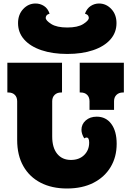

<svg xmlns="http://www.w3.org/2000/svg" viewBox="-20 -1058 749 1096"><path d="M334 -700V-530H328Q306 -530 292 -516.5Q278 -503 278 -480V-279Q278 -215 306.5 -180Q335 -145 385 -145Q432 -145 460.5 -173Q489 -201 489 -244Q489 -273 474 -273Q468 -273 461 -268Q445 -294 445 -317Q445 -349 469.5 -370.5Q494 -392 532 -392Q585 -392 615.5 -350.5Q646 -309 646 -237Q646 -162 611.5 -104.5Q577 -47 513.5 -14.5Q450 18 362 18Q276 18 212 -15Q148 -48 113 -110Q78 -172 78 -259V-480Q78 -503 64.5 -516.5Q51 -530 28 -530H22V-700ZM435 -700H687V-530H681Q659 -530 645 -516.5Q631 -503 631 -480V-431H491V-480Q491 -503 477.5 -516.5Q464 -530 441 -530H435ZM83 -926Q83 -975 112.5 -1006.5Q142 -1038 183 -1038Q209 -1038 231 -1024Q253 -1010 263 -980Q250 -976 245.5 -969.5Q241 -963 241 -956Q241 -941 272.5 -921Q304 -901 364 -901Q424 -901 455.5 -921Q487 -941 487 -956Q487 -963 482.5 -969.5Q478 -976 465 -980Q476 -1010 498 -1024Q520 -1038 545 -1038Q586 -1038 615.5 -1006.5Q645 -975 645 -926Q645 -872 610 -832.5Q575 -793 511.5 -771.5Q448 -750 364 -750Q280 -750 216.5 -771.5Q153 -793 118 -832.5Q83 -872 83 -926Z"/></svg>

Font: Exile
Style: Regular
Weight: 400
Designer: Bartłomiej Rózga @rozgatype
Version: Version 1.000; ttfautohint (v1.8.4.7-5d5b)